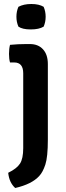

<svg xmlns="http://www.w3.org/2000/svg" viewBox="-20 -719 328 959"><path d="M219 -399V-22Q219 65 206.5 103Q194 141 176 160Q139 201 56 220Q26 193 21 144Q64 123 80 98Q96 73 96 21V-353Q96 -407 51 -407H30Q25 -424 25 -450Q25 -476 30 -495Q70 -499 112 -499H129Q171 -499 195 -472.5Q219 -446 219 -399ZM72 -586Q62 -609 62 -635.5Q62 -662 72 -685Q98 -699 136.5 -699Q175 -699 198 -685Q208 -662 208 -635.5Q208 -609 198 -586Q175 -572 133.5 -572Q92 -572 72 -586Z"/></svg>

Font: Signika Negative
Style: Semibold
Weight: 600
Designer: Anna Giedrys
Foundry: Anna Giedrys
Version: Version 1.001